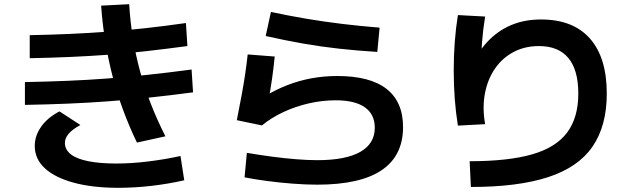

<svg xmlns="http://www.w3.org/2000/svg" viewBox="-20 -840 3040 917"><path d="M634 -159Q597 -236 568 -314.5Q539 -393 518 -474.5Q497 -556 483 -641Q469 -726 463 -813L597 -820Q602 -736 615 -656.5Q628 -577 649 -499.5Q670 -422 700 -345Q730 -268 770 -189ZM545 57Q422 57 332 32.5Q242 8 194 -36.5Q146 -81 146 -143Q146 -192 177 -235.5Q208 -279 264 -308L364 -243Q325 -222 307 -200Q289 -178 290 -155Q291 -124 319 -102.5Q347 -81 402 -70Q457 -59 536 -59Q608 -59 689 -69Q770 -79 842 -95L860 21Q786 38 705 47.5Q624 57 545 57ZM122 -672Q223 -674 313.5 -678Q404 -682 491.5 -688.5Q579 -695 671 -705Q763 -715 868 -730L875 -620Q770 -606 677 -595.5Q584 -585 495.5 -578.5Q407 -572 316 -568Q225 -564 122 -562ZM99 -448Q206 -450 302 -454Q398 -458 491.5 -465Q585 -472 684 -482.5Q783 -493 895 -508L902 -399Q789 -384 689.5 -373.5Q590 -363 495.5 -356Q401 -349 304 -345Q207 -341 99 -339Z M1495 42Q1440 42 1376 37Q1312 32 1252.5 24Q1193 16 1148 7L1159 -110Q1218 -100 1278 -92Q1338 -84 1394 -79.5Q1450 -75 1495 -75Q1631 -75 1700.5 -114.5Q1770 -154 1770 -230Q1770 -294 1722.5 -327.5Q1675 -361 1583 -361Q1520 -361 1456 -346.5Q1392 -332 1334 -305Q1276 -278 1231 -241L1111 -266Q1124 -331 1134 -385Q1144 -439 1151 -486.5Q1158 -534 1163 -580L1292 -570Q1287 -517 1279 -461.5Q1271 -406 1260 -350L1241 -378Q1295 -411 1351.5 -433Q1408 -455 1467.5 -466Q1527 -477 1591 -477Q1747 -477 1826 -415.5Q1905 -354 1905 -233Q1905 -96 1802.5 -27Q1700 42 1495 42ZM1782 -592Q1686 -598 1599.5 -607.5Q1513 -617 1427.5 -632Q1342 -647 1249 -668L1274 -783Q1358 -765 1443.5 -750.5Q1529 -736 1617 -725.5Q1705 -715 1793 -708Z M2223 -70Q2408 -70 2522 -103Q2636 -136 2689 -207.5Q2742 -279 2742 -393Q2742 -506 2694.5 -563Q2647 -620 2554 -620Q2487 -620 2433.5 -592Q2380 -564 2344.5 -513Q2309 -462 2296 -393.5Q2283 -325 2297 -247L2167 -240Q2147 -362 2147 -503Q2147 -645 2167 -768L2297 -761Q2277 -641 2277 -503Q2277 -466 2278.5 -428Q2280 -390 2283 -354L2224 -507Q2258 -587 2307.5 -640Q2357 -693 2421 -720Q2485 -747 2564 -747Q2717 -747 2797.5 -656Q2878 -565 2878 -393Q2878 -239 2810 -140Q2742 -41 2598 6Q2454 53 2229 53Z"/></svg>

Font: M PLUS 2
Style: Bold
Weight: 700
Designer: Coji Morishita
Foundry: UNDERFOREST DESIGN
Version: Version 1.001